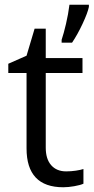

<svg xmlns="http://www.w3.org/2000/svg" viewBox="-20 -780 395 810"><path d="M259 -57Q280 -57 300 -60Q320 -63 332 -67V-5Q319 1 293.5 5.5Q268 10 247 10Q92 10 92 -154V-472H15V-511L92 -545L126 -659H173V-535H328V-472H173V-157Q173 -109 196 -83Q219 -57 259 -57ZM240 -612Q249 -639 258.5 -679.5Q268 -720 273 -760H355V-751Q350 -726 328.5 -680Q307 -634 284 -600H240Z"/></svg>

Font: Stephens Clock
Style: Regular
Weight: 400
Designer: Peter Wiegel (catfonts.de) with slight modifications by DT1.org
Version: Version 0.9.1